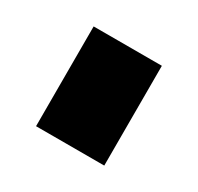

<svg xmlns="http://www.w3.org/2000/svg" viewBox="-68 -808 402 390"><g transform="rotate(30 133.0 -613.0)"><path d="M53 -496V-730H213V-496Z"/></g></svg>

Font: Raleway Thin Black
Style: Regular
Weight: 900
Version: Version 4.026